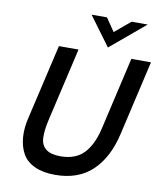

<svg xmlns="http://www.w3.org/2000/svg" viewBox="-96 -968 887 1054"><g transform="rotate(10 347.5 -440.5)"><path d="M447.8 -729 328.1 -891.1H414.1L463.9 -817.9L551.3 -891.1H641.1ZM282.7 9.8Q215.3 9.8 169.2 -11.5Q123 -32.7 101.1 -71Q79.1 -109.4 74.7 -162.4Q70.3 -215.3 86.4 -278.8L181.6 -689.9H291L195.8 -278.3Q182.6 -219.7 184.3 -179.2Q186 -138.7 213.1 -117.2Q240.2 -95.7 294.9 -95.7Q378.9 -95.7 425.3 -145Q471.7 -194.3 492.7 -287.6L585.4 -689.9H694.8L599.1 -274.4Q567.9 -138.2 489.7 -64.2Q411.6 9.8 282.7 9.8Z"/></g></svg>

Font: HK Grotesk SemiBold Italic
Style: Regular
Weight: 600
Italic angle: -13°
Designer: Alfredo Marco Pradil and Stefan Peev
Foundry: Hanken Design Co.
Version: Version 1.000;PS 001.000;hotconv 1.0.88;makeotf.lib2.5.64775